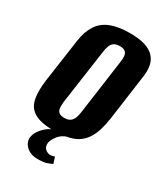

<svg xmlns="http://www.w3.org/2000/svg" viewBox="-164 -580 699 800"><g transform="rotate(30 185.5 -179.5)"><path d="M150 8Q109 8 80.5 0Q52 -8 35.5 -26Q19 -44 14.5 -75.5Q10 -107 16 -156L46 -366Q53 -413 73 -443.5Q93 -474 129.5 -488.5Q166 -503 222 -503Q264 -503 292.5 -494.5Q321 -486 337.5 -469Q354 -452 359 -426.5Q364 -401 358 -366L329 -156Q320 -92 298.5 -56Q277 -20 240.5 -6Q204 8 150 8ZM160 -60Q178 -60 188 -67.5Q198 -75 203 -88Q208 -101 210 -118L246 -378Q249 -395 247.5 -408Q246 -421 238 -428Q230 -435 212 -435Q194 -435 184 -428Q174 -421 169 -408Q164 -395 162 -378L125 -118Q123 -101 124 -88Q125 -75 133 -67.5Q141 -60 160 -60ZM150 144Q114 144 94 124.5Q74 105 77 80Q82 52 107.5 28Q133 4 168 -1L214 0Q186 9 171 28Q156 47 153 64Q151 83 162 93Q173 103 186 103Q193 103 199 101Q205 99 207 99L217 129Q210 132 195 138Q180 144 150 144Z"/></g></svg>

Font: Alumni Sans
Style: Bold Italic
Weight: 700
Italic angle: -8°
Designer: Robert E. Leuschke
Foundry: Robert E. Leuschke
Version: Version 1.016